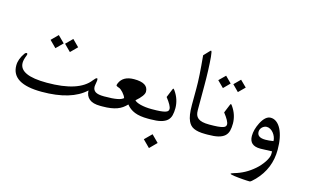

<svg xmlns="http://www.w3.org/2000/svg" viewBox="-109 -1047 2592 1598"><g transform="rotate(15 1186.5 -248.0)"><path d="M458.5 -472.7 402.3 -416.5 345.7 -473.1 401.9 -529.3ZM334 -472.7 277.3 -416.5 220.7 -473.1 276.9 -529.3ZM761.7 -49.3Q698.2 -49.3 667 -75.4Q635.7 -101.6 634.8 -147.9Q514.2 -36.1 260.7 -36.1Q0 -36.1 0 -193.8Q0 -248.5 40.5 -305.2Q47.9 -315.4 56.6 -315.4Q64.5 -315.4 64.5 -305.7Q64.5 -301.3 61.5 -294.4Q45.4 -255.4 45.4 -228.5Q45.4 -120.1 282.7 -120.1Q558.1 -120.1 648.4 -239.7Q667 -264.2 676.8 -264.2Q683.1 -264.2 683.1 -250.5Q683.1 -247.1 681.9 -238.8Q680.7 -230.5 679.2 -221.7Q677.7 -212.9 676.5 -204.6Q675.3 -196.3 675.3 -192.4Q675.3 -163.1 697.5 -148.4Q719.7 -133.8 772 -133.8H776.9Q784.2 -133.8 787.8 -120.8Q791.5 -107.9 791.5 -91.3Q791.5 -83.5 790.5 -76.2Q789.6 -68.8 787.8 -63Q786.1 -57.1 783.4 -53.2Q780.8 -49.3 776.9 -49.3Z M1172.9 -49.3Q1102.5 -49.3 1057.9 -67.1Q1013.2 -85 985.4 -121.1Q968.8 -103.5 949.5 -89.8Q930.2 -76.2 906 -67.4Q881.8 -58.6 851.3 -54Q820.8 -49.3 781.7 -49.3H767.1Q763.2 -49.3 760.5 -53.2Q757.8 -57.1 756.1 -63Q754.4 -68.8 753.2 -76.2Q752 -83.5 752 -91.3Q752 -107.9 755.9 -120.8Q759.8 -133.8 767.1 -133.8H772Q811 -133.8 838.6 -135.7Q866.2 -137.7 885.3 -141.4Q904.3 -145 916.5 -150.4Q928.7 -155.8 937.5 -163.1Q934.1 -173.8 926.5 -185.5Q918.9 -197.3 909.2 -208Q899.4 -218.8 889.6 -226.3Q879.9 -233.9 872.1 -235.8Q848.6 -243.2 848.6 -251.5Q848.6 -255.4 854 -268.6Q883.3 -336.9 978.5 -336.9Q1099.6 -336.9 1099.6 -261.2Q1099.6 -227.5 1033.2 -169.9Q1039.6 -162.6 1053 -156Q1066.4 -149.4 1085.7 -144.5Q1105 -139.6 1129.4 -136.7Q1153.8 -133.8 1182.6 -133.8H1187.5Q1194.8 -133.8 1198.7 -120.8Q1202.6 -107.9 1202.6 -91.3Q1202.6 -83.5 1201.7 -76.2Q1200.7 -68.8 1198.7 -63Q1196.8 -57.1 1194.1 -53.2Q1191.4 -49.3 1187.5 -49.3Z M1371.6 -193.8Q1371.6 -157.7 1364.7 -130.6Q1357.9 -103.5 1338.4 -85.4Q1318.8 -67.4 1283.9 -58.3Q1249 -49.3 1192.4 -49.3H1177.7Q1173.8 -49.3 1171.1 -53.2Q1168.5 -57.1 1166.7 -63Q1165 -68.8 1163.8 -76.2Q1162.6 -83.5 1162.6 -91.3Q1162.6 -99.6 1163.8 -107.2Q1165 -114.7 1166.7 -120.6Q1168.5 -126.5 1171.1 -130.1Q1173.8 -133.8 1177.7 -133.8H1182.6Q1227.1 -133.8 1255.4 -136.2Q1283.7 -138.7 1299.3 -143.6Q1314.9 -148.4 1320.6 -155.8Q1326.2 -163.1 1326.2 -173.3Q1326.2 -200.7 1276.9 -263.7L1306.2 -335Q1310.5 -345.7 1314 -345.7Q1314.9 -345.7 1318.1 -342.5Q1321.3 -339.4 1325.7 -333Q1349.1 -299.3 1360.1 -264.6Q1371.1 -230 1371.6 -193.8ZM1303.7 125.5 1244.6 185.1 1184.6 125 1244.1 65.9Z M1668.5 -49.3Q1633.8 -49.3 1608.9 -53.7Q1584 -58.1 1566.4 -66.4Q1548.8 -74.7 1537.6 -87.2Q1526.4 -99.6 1518.6 -116.2Q1507.3 -139.6 1502.2 -173.6Q1497.1 -207.5 1497.1 -255.4L1497.6 -394.5Q1498 -445.3 1493.7 -514.9Q1489.3 -584.5 1480.5 -677.7L1525.4 -725.1Q1531.2 -731.9 1535.2 -731.9Q1538.6 -731.9 1541.5 -718.3Q1544.4 -704.6 1546.6 -681.6Q1548.8 -658.7 1550.5 -628.4Q1552.2 -598.1 1553.5 -565.4Q1554.7 -532.7 1555.2 -499.5Q1555.7 -466.3 1555.7 -436.5V-224.1Q1555.7 -201.2 1561.5 -184.6Q1567.4 -168 1581.5 -156.5Q1595.7 -145 1619.4 -139.4Q1643.1 -133.8 1678.2 -133.8H1683.1Q1687 -133.8 1689.7 -130.1Q1692.4 -126.5 1694.1 -120.6Q1695.8 -114.7 1696.8 -107.2Q1697.8 -99.6 1697.8 -91.3Q1697.8 -83.5 1696.8 -76.2Q1695.8 -68.8 1694.1 -63Q1692.4 -57.1 1689.7 -53.2Q1687 -49.3 1683.1 -49.3Z M1892.6 -509.8 1838.9 -456.5 1785.6 -510.3 1838.4 -563ZM1762.7 -509.8 1710 -456.5 1655.8 -510.3 1709.5 -563ZM1867.2 -193.8Q1867.2 -157.7 1860.4 -130.6Q1853.5 -103.5 1834 -85.4Q1814.5 -67.4 1779.5 -58.3Q1744.6 -49.3 1688 -49.3H1673.3Q1669.4 -49.3 1666.7 -53.2Q1664.1 -57.1 1662.4 -63Q1660.6 -68.8 1659.4 -76.2Q1658.2 -83.5 1658.2 -91.3Q1658.2 -99.6 1659.4 -107.2Q1660.6 -114.7 1662.4 -120.6Q1664.1 -126.5 1666.7 -130.1Q1669.4 -133.8 1673.3 -133.8H1678.2Q1722.7 -133.8 1751 -136.2Q1779.3 -138.7 1794.9 -143.6Q1810.5 -148.4 1816.2 -155.8Q1821.8 -163.1 1821.8 -173.3Q1821.8 -200.7 1772.5 -263.7L1801.8 -335Q1806.2 -345.7 1809.6 -345.7Q1810.5 -345.7 1813.7 -342.5Q1816.9 -339.4 1821.3 -333Q1844.7 -299.3 1855.7 -264.6Q1866.7 -230 1867.2 -193.8Z M2283.2 -78.6Q2283.2 83.5 2170.9 200.2Q2136.2 236.3 2126 236.3Q2116.7 236.3 2100.6 235.6Q2084.5 234.9 2065.7 233.4Q2046.9 231.9 2027.6 230Q2008.3 228 1992.4 225.8Q1976.6 223.6 1966.6 220.9Q1956.5 218.3 1956.5 215.8Q1956.5 210.9 1985.8 202.1Q2030.3 189.5 2071.3 167.2Q2112.3 145 2150.9 111.3Q2168.5 96.2 2185.1 77.1Q2201.7 58.1 2214.4 38.8Q2227.1 19.5 2234.4 1.5Q2241.7 -16.6 2241.7 -30.3V-53.7L2146.5 -50.3H2140.1Q2045.9 -50.3 2045.9 -134.8Q2045.9 -189 2077.1 -250.5Q2113.8 -321.3 2159.2 -321.3Q2187 -321.3 2210 -303.7Q2232.9 -286.1 2249.3 -254.2Q2265.6 -222.2 2274.4 -177.7Q2283.2 -133.3 2283.2 -78.6ZM2231 -139.2Q2231 -157.2 2223.9 -175Q2216.8 -192.9 2205.3 -207.3Q2193.8 -221.7 2178.7 -230.5Q2163.6 -239.3 2147 -239.3Q2136.2 -239.3 2126.2 -234.6Q2116.2 -230 2108.2 -222.4Q2100.1 -214.8 2095.5 -204.3Q2090.8 -193.8 2090.8 -182.6Q2090.8 -132.8 2162.6 -132.8Q2175.8 -132.8 2192.9 -134.3Q2210 -135.7 2231 -139.2Z"/></g></svg>

Font: XB Kayhan
Style: Regular
Weight: 400
Designer: Behnam
Foundry: Irmug
Version: Version 7.300 2009